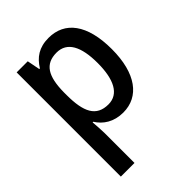

<svg xmlns="http://www.w3.org/2000/svg" viewBox="-224 -662 1015 1015"><g transform="rotate(-45 283.0 -154.5)"><path d="M323 -549C252 -549 208 -518 177 -467H172L158 -539H75V240H177V17C177 -8 174 -41 172 -68H177C205 -23 253 10 324 10C442 10 518 -89 518 -270C518 -455 444 -549 323 -549ZM298 -464C377 -464 413 -394 413 -271C413 -149 376 -76 299 -76C208 -76 177 -141 177 -268V-287C178 -407 212 -464 298 -464Z"/></g></svg>

Font: Noto Sans Thai Looped SemiCondensed Medium
Style: Regular
Weight: 500
Width: 4
Designer: Sasikarn Vongin, Ben Mitchell
Foundry: The Fontpad Ltd
Version: Version 1.001